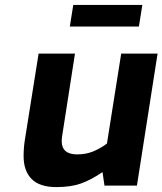

<svg xmlns="http://www.w3.org/2000/svg" viewBox="-20 -755 661 781"><path d="M76 -120Q76 -153 81 -185L137 -537H285L233 -203Q231 -189 231 -181Q231 -127 294 -127Q328 -127 356.5 -138Q385 -149 415 -171L473 -537H621L537 0H405L397 -55Q350 -23 309 -8.5Q268 6 209 6Q141 6 108.5 -27Q76 -60 76 -120ZM278 -735H559L545 -647H264Z"/></svg>

Font: Exo
Style: Bold Italic
Weight: 700
Italic angle: -9°
Designer: Natanael Gama
Foundry: Natanael Gama
Version: Version 1.500; ttfautohint (v1.6)